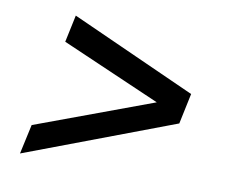

<svg xmlns="http://www.w3.org/2000/svg" viewBox="-56 -532 660 557"><g transform="rotate(10 274.5 -253.0)"><path d="M35 -42 54 -129 400 -257 108 -384 125 -464 494 -298 475 -208Z"/></g></svg>

Font: Saira Thin Medium
Style: Italic
Weight: 500
Italic angle: -12°
Version: Version 1.101